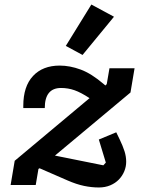

<svg xmlns="http://www.w3.org/2000/svg" viewBox="-20 -818 640 849"><path d="M345 -575 271 -615 384 -798 484 -744ZM417 11Q385 11 351.5 4Q318 -3 279 -20L155 -74L150 -71L138 0H27L45 -107L376 -384Q338 -409 309.5 -419Q281 -429 250 -429Q178 -429 178 -340H83V-350Q83 -436 126 -482Q169 -528 244 -528Q289 -528 336.5 -510.5Q384 -493 439 -446L446 -440L452 -446L464 -516H575L557 -409L223 -130L437 -87L448 -99L417 -201L494 -233L509 -202Q523 -173 530.5 -149.5Q538 -126 538 -103Q538 -81 529.5 -60.5Q521 -40 505.5 -24Q490 -8 467.5 1.5Q445 11 417 11Z"/></svg>

Font: IBM Plex Mono SemiBold
Style: Italic
Weight: 600
Italic angle: -9°
Monospace: yes
Designer: Mike Abbink, Paul van der Laan, Pieter van Rosmalen
Foundry: Bold Monday
Version: Version 2.3